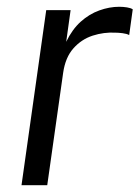

<svg xmlns="http://www.w3.org/2000/svg" viewBox="-20 -547 412 567"><path d="M43.5 0 116.5 -517H188.5L175.5 -423.5Q193 -460 218.2 -482.8Q243.5 -505.5 273.2 -516.2Q303 -527 332 -527Q344 -527 355 -525.2Q366 -523.5 372 -519.5L361.5 -443.5Q354 -447.5 341.8 -449Q329.5 -450.5 321.5 -450.5Q287 -452.5 253.8 -441.8Q220.5 -431 196.8 -404.2Q173 -377.5 166.5 -332L119.5 0Z"/></svg>

Font: Public Sans Thin Light
Style: Italic
Weight: 300
Italic angle: -8°
Version: Version 2.001